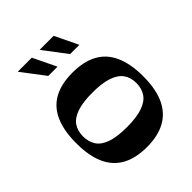

<svg xmlns="http://www.w3.org/2000/svg" viewBox="-199 -811 938 938"><g transform="rotate(-45 269.5 -342.5)"><path d="M269 11Q192 11 140.5 -17.5Q89 -46 63.5 -103Q38 -160 38 -247Q38 -333 63.5 -390.5Q89 -448 140.5 -476Q192 -504 269 -504Q346 -504 397.5 -476Q449 -448 475 -390.5Q501 -333 501 -247Q501 -160 475 -103Q449 -46 397.5 -17.5Q346 11 269 11ZM269 -127Q335 -127 376 -141Q417 -155 435.5 -182Q454 -209 454 -247Q454 -285 435.5 -311.5Q417 -338 376 -352Q335 -366 269 -366Q202 -366 161.5 -352Q121 -338 103 -311.5Q85 -285 85 -247Q85 -209 103 -182Q121 -155 161.5 -141Q202 -127 269 -127ZM325 -576 234 -696H331L389 -576ZM174 -576 83 -696H180L238 -576Z"/></g></svg>

Font: Ojuju ExtraLight
Style: Bold
Weight: 700
Version: Version 1.000